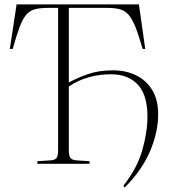

<svg xmlns="http://www.w3.org/2000/svg" viewBox="-20 -750 794 879"><path d="M550 109 545 100Q607 22 631 -61Q655 -144 655 -217Q655 -316 610.5 -363Q566 -410 488 -410Q436 -410 387 -396.5Q338 -383 295 -354V-64Q295 -37 302 -27.5Q309 -18 328 -16L390 -12V0H151V-12L213 -16Q233 -18 239.5 -27.5Q246 -37 246 -64V-714H203Q165 -714 141 -708Q117 -702 100.5 -683Q84 -664 70 -626.5Q56 -589 38 -526H25L56 -730H616L645 -526H633Q615 -589 600 -626.5Q585 -664 568 -683Q551 -702 527.5 -708Q504 -714 468 -714H295V-372Q330 -392 380.5 -410Q431 -428 497 -428Q556 -428 602.5 -405.5Q649 -383 676.5 -338.5Q704 -294 704 -227Q704 -143 666 -55.5Q628 32 550 109Z"/></svg>

Font: Display Extralight
Style: Regular
Weight: 200
Designer: Latin by Veronika Burian and Jose Scaglione. Greek by Irene Vlachou. Cyrillic by Vera Evstafieva.
Foundry: TypeTogether
Version: Version 3.002